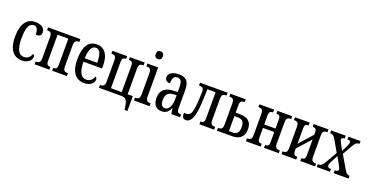

<svg xmlns="http://www.w3.org/2000/svg" viewBox="-33 -1603 5039 2617"><g transform="rotate(20 2486.5 -295.0)"><path d="M226 10Q171 10 128 -18Q85 -46 60 -106.5Q35 -167 35 -265Q35 -341 50 -394.5Q65 -448 91 -481.5Q117 -515 151.5 -530.5Q186 -546 225 -546Q270 -546 302.5 -534Q335 -522 352.5 -499Q370 -476 370 -444Q370 -421 362 -408Q354 -395 336.5 -389.5Q319 -384 291 -384Q291 -415 285 -441Q279 -467 264.5 -482.5Q250 -498 225 -498Q196 -498 173 -477.5Q150 -457 137.5 -407Q125 -357 125 -266Q125 -160 153.5 -102Q182 -44 240 -44Q281 -44 308 -67Q335 -90 348 -127Q359 -121 364.5 -112Q370 -103 370 -89Q370 -68 355.5 -45Q341 -22 309.5 -6Q278 10 226 10Z M415 0V-41H422Q440 -41 454 -46Q468 -51 476.5 -66.5Q485 -82 485 -113V-423Q485 -455 476.5 -470Q468 -485 454 -490Q440 -495 422 -495H415V-536H883V-495H876Q858 -495 843.5 -490Q829 -485 821 -470Q813 -455 813 -423V-113Q813 -82 821 -66.5Q829 -51 843.5 -46Q858 -41 876 -41H883V0H669V-41H674Q690 -41 702 -45.5Q714 -50 720.5 -64Q727 -78 727 -108V-486H571V-108Q571 -78 577.5 -64Q584 -50 596 -45.5Q608 -41 624 -41H629V0Z M1130 10Q1075 10 1031.5 -18Q988 -46 963 -106.5Q938 -167 938 -264Q938 -338 950.5 -391Q963 -444 986.5 -478.5Q1010 -513 1044 -529.5Q1078 -546 1122 -546Q1177 -546 1216.5 -518Q1256 -490 1277 -435.5Q1298 -381 1298 -302V-261H1028Q1029 -157 1057.5 -100.5Q1086 -44 1144 -44Q1185 -44 1212.5 -67Q1240 -90 1253 -127Q1264 -121 1269.5 -112Q1275 -103 1275 -89Q1275 -68 1260.5 -45Q1246 -22 1214 -6Q1182 10 1130 10ZM1209 -311Q1209 -371 1200.5 -412.5Q1192 -454 1173.5 -476Q1155 -498 1124 -498Q1094 -498 1073 -476Q1052 -454 1041 -412.5Q1030 -371 1028 -311Z M1780 165 1771 109Q1764 64 1752 40.5Q1740 17 1719 8.5Q1698 0 1662 0H1348V-41H1355Q1373 -41 1387 -46Q1401 -51 1409.5 -66.5Q1418 -82 1418 -113V-423Q1418 -455 1409.5 -470Q1401 -485 1387 -490Q1373 -495 1355 -495H1348V-536H1562V-495H1557Q1541 -495 1529 -491Q1517 -487 1510.5 -472.5Q1504 -458 1504 -428V-50H1660V-428Q1660 -458 1653.5 -472.5Q1647 -487 1635 -491Q1623 -495 1607 -495H1602V-536H1816V-495H1809Q1791 -495 1776.5 -490Q1762 -485 1754 -470Q1746 -455 1746 -423V-50H1821V165Z M1856 0V-41H1863Q1881 -41 1895 -46Q1909 -51 1917.5 -66.5Q1926 -82 1926 -113V-423Q1926 -455 1917.5 -470Q1909 -485 1895 -490Q1881 -495 1863 -495H1856V-536H2012V-113Q2012 -82 2020.5 -66.5Q2029 -51 2043 -46Q2057 -41 2075 -41H2082V0ZM1968 -641Q1946 -641 1932 -654Q1918 -667 1918 -698Q1918 -730 1932 -742.5Q1946 -755 1968 -755Q1990 -755 2005 -742.5Q2020 -730 2020 -698Q2020 -667 2005 -654Q1990 -641 1968 -641Z M2257 10Q2221 10 2192.5 -6Q2164 -22 2148 -56Q2132 -90 2132 -145Q2132 -224 2181 -265.5Q2230 -307 2318 -310L2377 -312V-373Q2377 -411 2372 -439Q2367 -467 2352 -482.5Q2337 -498 2307 -498Q2278 -498 2263 -484Q2248 -470 2242.5 -445.5Q2237 -421 2237 -388Q2200 -388 2181.5 -403.5Q2163 -419 2163 -450Q2163 -480 2182 -501.5Q2201 -523 2235 -534.5Q2269 -546 2314 -546Q2388 -546 2426 -506.5Q2464 -467 2464 -372V-113Q2464 -85 2469 -69.5Q2474 -54 2486 -47.5Q2498 -41 2518 -41H2524V0H2397L2385 -82H2381Q2368 -49 2351 -29Q2334 -9 2311.5 0.5Q2289 10 2257 10ZM2286 -45Q2314 -45 2334.5 -66Q2355 -87 2366.5 -122.5Q2378 -158 2378 -200V-266L2338 -264Q2275 -261 2248.5 -231Q2222 -201 2222 -145Q2222 -93 2238.5 -69Q2255 -45 2286 -45Z M2611 10Q2580 10 2567 -8Q2554 -26 2554 -53Q2554 -59 2554.5 -65Q2555 -71 2556 -77Q2564 -76 2571.5 -75Q2579 -74 2586 -74Q2616 -74 2636 -92Q2656 -110 2667.5 -160Q2679 -210 2684 -305Q2685 -326 2686 -345.5Q2687 -365 2687.5 -381.5Q2688 -398 2688.5 -410.5Q2689 -423 2689 -430Q2689 -464 2675 -479.5Q2661 -495 2626 -495H2619V-536H3019V-495H3012Q2994 -495 2979.5 -490Q2965 -485 2957 -470Q2949 -455 2949 -423V-113Q2949 -82 2957 -66.5Q2965 -51 2979.5 -46Q2994 -41 3012 -41H3019V0H2805V-41H2810Q2826 -41 2838 -45.5Q2850 -50 2856.5 -64Q2863 -78 2863 -108V-486H2745L2737 -295Q2730 -137 2698 -63.5Q2666 10 2611 10Z M3059 0V-41H3066Q3084 -41 3098 -46Q3112 -51 3120.5 -66.5Q3129 -82 3129 -113V-423Q3129 -455 3120.5 -470Q3112 -485 3098 -490Q3084 -495 3066 -495H3059V-536H3283V-495H3278Q3259 -495 3245 -491Q3231 -487 3223 -472.5Q3215 -458 3215 -428V-318H3279Q3326 -318 3365 -304Q3404 -290 3427 -256Q3450 -222 3450 -160Q3450 -104 3428 -68.5Q3406 -33 3367.5 -16.5Q3329 0 3279 0ZM3215 -50H3269Q3315 -50 3337.5 -76.5Q3360 -103 3360 -160Q3360 -217 3337.5 -242.5Q3315 -268 3269 -268H3215Z M3480 0V-41H3487Q3505 -41 3519 -46Q3533 -51 3541.5 -66.5Q3550 -82 3550 -113V-423Q3550 -455 3541.5 -470Q3533 -485 3519 -490Q3505 -495 3487 -495H3480V-536H3694V-495H3689Q3673 -495 3661 -491Q3649 -487 3642.5 -472.5Q3636 -458 3636 -428V-300H3800V-428Q3800 -458 3793.5 -472.5Q3787 -487 3775 -491Q3763 -495 3747 -495H3742V-536H3956V-495H3949Q3931 -495 3916.5 -490Q3902 -485 3894 -470Q3886 -455 3886 -423V-113Q3886 -82 3894 -66.5Q3902 -51 3916.5 -46Q3931 -41 3949 -41H3956V0H3742V-41H3747Q3763 -41 3775 -45.5Q3787 -50 3793.5 -64Q3800 -78 3800 -108V-250H3636V-108Q3636 -78 3642.5 -64Q3649 -50 3661 -45.5Q3673 -41 3689 -41H3694V0Z M3996 0V-41H4003Q4021 -41 4035 -46Q4049 -51 4057.5 -66.5Q4066 -82 4066 -113V-423Q4066 -455 4057.5 -470Q4049 -485 4035 -490Q4021 -495 4003 -495H3996V-536H4210V-495H4205Q4189 -495 4177 -491Q4165 -487 4158.5 -472.5Q4152 -458 4152 -428V-208L4326 -403V-428Q4326 -458 4319.5 -472.5Q4313 -487 4301 -491Q4289 -495 4273 -495H4268V-536H4482V-495H4475Q4457 -495 4442.5 -490Q4428 -485 4420 -470Q4412 -455 4412 -423V-113Q4412 -82 4420 -66.5Q4428 -51 4442.5 -46Q4457 -41 4475 -41H4482V0H4268V-41H4273Q4289 -41 4301 -45.5Q4313 -50 4319.5 -64Q4326 -78 4326 -108V-334L4152 -139V-108Q4152 -78 4158.5 -64Q4165 -50 4177 -45.5Q4189 -41 4205 -41H4210V0Z M4507 0V-41H4514Q4533 -41 4546.5 -46Q4560 -51 4572.5 -65Q4585 -79 4600 -105L4713 -298V-246L4600 -442Q4584 -469 4568 -482Q4552 -495 4532 -495H4521V-536H4733V-495H4731Q4705 -495 4696.5 -486.5Q4688 -478 4688 -466Q4688 -458 4692.5 -447.5Q4697 -437 4706 -420L4770 -298H4743L4797 -408Q4806 -426 4811.5 -440Q4817 -454 4817 -467Q4817 -485 4805 -490Q4793 -495 4776 -495H4772V-536H4947V-495H4940Q4925 -495 4913 -490.5Q4901 -486 4889 -472.5Q4877 -459 4861 -431L4765 -264V-316L4895 -94Q4912 -65 4928 -53Q4944 -41 4958 -41H4968V0H4752V-41H4756Q4780 -41 4792 -49Q4804 -57 4804 -73Q4804 -82 4798.5 -94Q4793 -106 4779 -132L4708 -263H4736L4668 -136Q4658 -117 4652.5 -102.5Q4647 -88 4647 -77Q4647 -59 4658.5 -50Q4670 -41 4696 -41H4698V0Z"/></g></svg>

Font: Noto Serif ExtraCondensed
Style: Regular
Weight: 400
Width: 2
Designer: Monotype Design Team
Foundry: Monotype Imaging Inc.
Version: Version 2.013